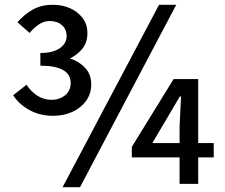

<svg xmlns="http://www.w3.org/2000/svg" viewBox="-20 -770 943 804"><path d="M203 -285Q148 -285 104.5 -308.5Q61 -332 35 -371L91 -415Q111 -385 137.5 -368.5Q164 -352 196 -352Q229 -352 252.5 -371Q276 -390 276 -423Q276 -459 243.5 -477Q211 -495 149 -495V-548Q201 -548 230 -568Q259 -588 259 -619Q259 -647 239.5 -664.5Q220 -682 188 -682Q164 -682 142.5 -667.5Q121 -653 104 -632L53 -677Q83 -711 118.5 -730.5Q154 -750 201 -750Q241 -750 273.5 -735.5Q306 -721 326 -694.5Q346 -668 346 -631Q346 -593 326 -567.5Q306 -542 273 -525Q310 -514 336 -486.5Q362 -459 362 -417Q362 -377 340 -347Q318 -317 282 -301Q246 -285 203 -285ZM242 14 646 -750H718L315 14ZM732 0V-240L738 -366H733L680 -276L618 -171H875V-111H532V-155L707 -439H810V0Z"/></svg>

Font: Noto Sans JP Thin Medium
Style: Regular
Weight: 500
Version: Version 2.004-H2;hotconv 1.0.118;makeotfexe 2.5.65603